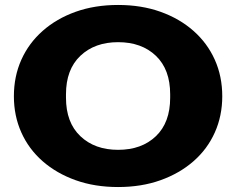

<svg xmlns="http://www.w3.org/2000/svg" viewBox="-20 -742 952 774"><path d="M456 12Q362 12 285 -15.5Q208 -43 152 -92Q96 -141 66 -208Q36 -275 36 -354Q36 -434 66 -501Q96 -568 152 -617.5Q208 -667 285 -694.5Q362 -722 456 -722Q550 -722 627 -694.5Q704 -667 760 -617.5Q816 -568 846 -501Q876 -434 876 -354Q876 -275 846 -208Q816 -141 760 -92Q704 -43 627 -15.5Q550 12 456 12ZM456 -138Q551 -138 608.5 -193Q666 -248 666 -348V-362Q666 -462 608.5 -517Q551 -572 456 -572Q362 -572 304 -517Q246 -462 246 -362V-348Q246 -248 304 -193Q362 -138 456 -138Z"/></svg>

Font: Special Gothic Expanded One
Style: Regular
Weight: 400
Designer: Alistair McCready
Foundry: Monolith
Version: Version 1.010; ttfautohint (v1.8.4.7-5d5b)